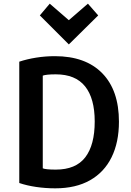

<svg xmlns="http://www.w3.org/2000/svg" viewBox="-20 -1011 716 1046"><path d="M251 -991 197 -927 355 -769 515 -927 459 -991 355 -901ZM628 -348Q628 -519 537 -612Q446 -705 279 -705Q227 -705 177 -697Q127 -689 85 -675V-14Q126 0 177 7.5Q228 15 281 15Q393 15 470.5 -29Q548 -73 588 -154.5Q628 -236 628 -348ZM496 -349Q496 -221 444.5 -154Q393 -87 284 -87Q229 -87 213 -94V-599Q232 -606 284 -606Q391 -606 443.5 -540.5Q496 -475 496 -349Z"/></svg>

Font: Repo DemiBold
Style: Regular
Weight: 600
Designer: Stefan Peev
Foundry: Context Ltd
Version: Version 1.502